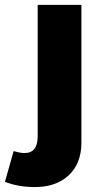

<svg xmlns="http://www.w3.org/2000/svg" viewBox="-83 -560 415 781"><path d="M-27.6 54.7Q-17.3 57.6 -6.9 59.8Q3.4 62 14.3 62.4Q70.3 64.4 70.3 -5.9V-540.1H248.1V20.4Q248.1 105.1 196 153.5Q143.9 201.9 54.3 200.9Q-11.7 200 -62.9 179.6Z"/></svg>

Font: Alexandria
Style: Regular
Weight: 400
Designer: Mohamed Gaber
Foundry: Kief Type Foundry
Version: Version 5.100